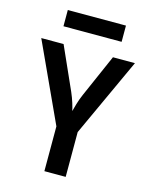

<svg xmlns="http://www.w3.org/2000/svg" viewBox="-134 -1010 868 1097"><g transform="rotate(15 300.0 -462.0)"><path d="M237 0V-265L23 -730H155L268 -477Q281 -447 290 -418Q299 -389 302 -373Q306 -389 314.5 -418Q323 -447 336 -477L447 -730H577L363 -265V0ZM128 -828V-924H472V-828Z"/></g></svg>

Font: JetBrains Mono NL
Style: Bold
Weight: 700
Monospace: yes
Designer: Philipp Nurullin, Konstantin Bulenkov
Foundry: JetBrains
Version: Version 2.305; ttfautohint (v1.8.4.7-5d5b)